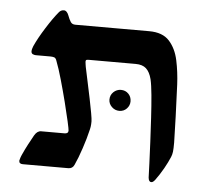

<svg xmlns="http://www.w3.org/2000/svg" viewBox="-44 -575 714 646"><g transform="rotate(5 312.5 -252.0)"><path d="M489.3 23.4Q481 23.4 479.5 8.8Q479 -6.3 477.8 -38.3Q476.6 -70.3 474.6 -110.8Q472.7 -151.4 470.2 -192.6Q467.8 -233.9 464.6 -268.3Q461.4 -302.7 457 -321.3Q450.7 -345.7 438.2 -356.9Q425.8 -368.2 402.8 -368.2H245.6Q240.2 -368.2 237.1 -367.4Q233.9 -366.7 233.9 -361.3Q233.9 -357.9 234.9 -352.8Q235.8 -347.7 236.3 -343.8Q240.7 -322.3 246.8 -294.2Q252.9 -266.1 258.5 -238.8Q264.2 -211.4 267.8 -190.7Q271.5 -169.9 271.5 -162.6Q271.5 -152.3 270.3 -144.3Q269 -136.2 266.6 -127.9Q261.7 -106 250 -70.6Q238.3 -35.2 227.5 -12.2Q221.7 1 207.5 1H53.7Q41 1 41 -9.8Q41 -9.8 42.5 -15.6Q43.9 -21.5 47.4 -29.3Q57.1 -50.8 65.7 -66.9Q74.2 -83 83 -98.6Q92.3 -114.7 105.5 -114.7H184.6Q197.3 -114.7 197.3 -125Q197.3 -129.4 191.4 -156Q185.5 -182.6 176 -220Q166.5 -257.3 156 -294.2Q145.5 -331.1 136.2 -355Q133.3 -364.7 127.4 -366.5Q121.6 -368.2 114.7 -368.2H65.4Q60.5 -368.2 55.2 -370.6Q49.8 -373 49.8 -380.9Q49.8 -386.2 54.2 -397.5Q66.9 -425.8 89.4 -461.4Q111.8 -497.1 129.4 -518.1Q136.2 -526.9 146.5 -526.9Q151.9 -526.9 156 -522.5Q160.2 -518.1 162.1 -512.7Q168 -497.1 173.1 -489.5Q178.2 -481.9 189 -481.9H438.5Q483.9 -481.9 506.6 -456.8Q529.3 -431.6 537.6 -392.6Q545.9 -353.5 547.9 -311.5Q550.3 -257.8 552.2 -203.9Q554.2 -149.9 554.7 -116.2Q554.7 -95.2 553.5 -85Q552.2 -74.7 548.8 -66.9Q541.5 -49.3 529.1 -27.1Q516.6 -4.9 501.5 15.6Q499.5 18.1 496.3 20.8Q493.2 23.4 489.3 23.4ZM361.3 -206.1Q346.7 -206.1 335.9 -216.6Q325.2 -227.1 325.2 -241.2Q325.2 -256.3 335.9 -266.6Q346.7 -276.9 361.3 -276.9Q376.5 -276.9 386.5 -266.6Q396.5 -256.3 396.5 -241.2Q396.5 -227.1 386.5 -216.6Q376.5 -206.1 361.3 -206.1Z"/></g></svg>

Font: David Libre Medium
Style: Regular
Weight: 500
Designer: Ismar David, J. Victor Gaultney, Annie Olsen and Meir Sadan
Foundry: Monotype Imaging Inc. & SIL International
Version: Version 1.100; ttfautohint (v1.8.4.7-5d5b)